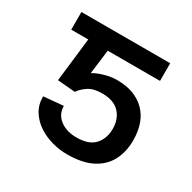

<svg xmlns="http://www.w3.org/2000/svg" viewBox="-125 -654 791 790"><g transform="rotate(30 270.0 -259.5)"><path d="M285.5 8.5Q251.4 8.5 215.7 -1.1Q180 -10.7 149.9 -30.4Q119.7 -50.1 101 -79.7Q82.4 -109.4 82.4 -149.1L176.1 -157.7Q176.1 -118.3 206.9 -94.6Q237.6 -71 285.5 -71Q344.1 -71 370.9 -100.7Q397.7 -130.3 397.7 -176.1Q397.7 -223 370.2 -252.1Q342.7 -281.2 288.4 -281.2Q246.8 -281.2 223.4 -265.8Q199.9 -250.4 186.1 -230.1L102.3 -237.2L126.4 -444.6H45.5V-528.4H467.3V-444.6H218.8L204.5 -329.5Q220.5 -340.2 249.8 -349.3Q279.1 -358.3 306.8 -359.4H314.3Q397.4 -359.4 445.8 -312Q494.3 -264.6 494.3 -176.1Q494.3 -124.3 473.2 -82.4Q452.1 -40.5 406.1 -16Q360.1 8.5 285.5 8.5Z"/></g></svg>

Font: Linik Sans
Style: Regular
Weight: 400
Designer: Rasmus Andersson (font), Marc Monis (original base), Kil Hyung-jin (Pretendard portions), Cristiano Sobral (main changes
Foundry: rsms
Version: Version 3.018;May 31, 2022;FontCreator 14.0.0.2814 64-bit; t